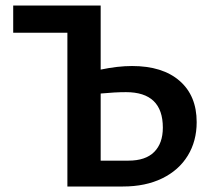

<svg xmlns="http://www.w3.org/2000/svg" viewBox="-20 -678 776 698"><path d="M695 -234Q695 -165 662.5 -112Q630 -59 569.5 -29.5Q509 0 427 0H225V-559H28V-658H346V-425Q408 -438 460 -438Q571 -438 633 -384Q695 -330 695 -234ZM572 -214Q572 -343 438 -343Q398 -343 346 -338V-94H447Q509 -94 540.5 -125.5Q572 -157 572 -214Z"/></svg>

Font: Ysabeau Infant
Style: Bold
Weight: 700
Designer: Christian Thalmann (Catharsis Fonts)
Version: Version 0.003